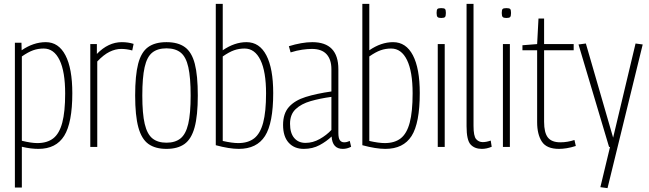

<svg xmlns="http://www.w3.org/2000/svg" viewBox="-20 -760 3358 993"><path d="M57 210V-539H91L92 -500Q153 -542 217 -542Q283 -542 318.5 -474Q354 -406 354 -278Q354 -125 312 -57.5Q270 10 179 10Q160 10 139 7.5Q118 5 93 -1V210ZM173 -20Q224 -20 255.5 -44.5Q287 -69 302 -125.5Q317 -182 317 -276Q317 -390 288 -449.5Q259 -509 206 -509Q177 -509 151.5 -500Q126 -491 93 -468V-32Q142 -20 173 -20Z M481 -532V-481Q540 -542 610 -542Q643 -542 671 -533L664 -499Q635 -507 607 -507Q577 -507 546.5 -492Q516 -477 483 -442V0H447V-532Z M679 -266Q679 -370 694.5 -430Q710 -490 745.5 -516Q781 -542 841 -542Q901 -542 936.5 -516Q972 -490 987.5 -430Q1003 -370 1003 -266Q1003 -162 986.5 -101.5Q970 -41 934.5 -15.5Q899 10 841 10Q783 10 747.5 -15.5Q712 -41 695.5 -101.5Q679 -162 679 -266ZM716 -266Q716 -172 728.5 -119Q741 -66 768.5 -44Q796 -22 841 -22Q886 -22 913.5 -44Q941 -66 953.5 -119Q966 -172 966 -266Q966 -359 954 -412.5Q942 -466 914.5 -488Q887 -510 841 -510Q795 -510 767.5 -488Q740 -466 728 -412.5Q716 -359 716 -266Z M1096 -9V-740H1132V-500Q1193 -542 1255 -542Q1322 -542 1357.5 -474Q1393 -406 1393 -279Q1393 -123 1350.5 -56.5Q1308 10 1215 10Q1166 10 1096 -9ZM1132 -31Q1181 -20 1212 -20Q1263 -20 1294.5 -44.5Q1326 -69 1341 -125.5Q1356 -182 1356 -277Q1356 -390 1327 -449.5Q1298 -509 1245 -509Q1216 -509 1190.5 -500Q1165 -491 1132 -468Z M1444 -114Q1444 -173 1474.5 -207Q1505 -241 1561 -258.5Q1617 -276 1694 -287V-402Q1694 -452 1669 -479.5Q1644 -507 1593 -507Q1571 -507 1543 -503Q1515 -499 1483 -489L1474 -521Q1506 -531 1537 -536.5Q1568 -542 1595 -542Q1730 -542 1730 -402V-73Q1730 -45 1738 -34.5Q1746 -24 1760 -24Q1774 -24 1789 -31L1796 -1Q1775 10 1753 10Q1699 10 1695 -54Q1669 -29 1633 -9.5Q1597 10 1551 10Q1502 10 1473 -22Q1444 -54 1444 -114ZM1480 -120Q1480 -72 1501.5 -46.5Q1523 -21 1560 -21Q1598 -21 1633.5 -41Q1669 -61 1694 -88V-259Q1635 -251 1586.5 -237Q1538 -223 1509 -195.5Q1480 -168 1480 -120Z M1854 -9V-740H1890V-500Q1951 -542 2013 -542Q2080 -542 2115.5 -474Q2151 -406 2151 -279Q2151 -123 2108.5 -56.5Q2066 10 1973 10Q1924 10 1854 -9ZM1890 -31Q1939 -20 1970 -20Q2021 -20 2052.5 -44.5Q2084 -69 2099 -125.5Q2114 -182 2114 -277Q2114 -390 2085 -449.5Q2056 -509 2003 -509Q1974 -509 1948.5 -500Q1923 -491 1890 -468Z M2262 -667Q2248 -667 2243 -672Q2238 -677 2238 -693Q2238 -709 2242.5 -713.5Q2247 -718 2262 -718Q2277 -718 2281.5 -713.5Q2286 -709 2286 -693Q2286 -677 2281.5 -672Q2277 -667 2262 -667ZM2244 0V-532H2280V0Z M2429 -740V-109Q2429 -56 2442.5 -40.5Q2456 -25 2477 -25Q2495 -25 2518 -33L2523 -1Q2497 10 2472 10Q2435 10 2414 -12.5Q2393 -35 2393 -107V-740Z M2599 -667Q2585 -667 2580 -672Q2575 -677 2575 -693Q2575 -709 2579.5 -713.5Q2584 -718 2599 -718Q2614 -718 2618.5 -713.5Q2623 -709 2623 -693Q2623 -677 2618.5 -672Q2614 -667 2599 -667ZM2581 0V-532H2617V0Z M2871 10Q2807 10 2782.5 -27.5Q2758 -65 2758 -128V-500H2682V-526L2758 -532L2765 -664H2794V-532H2947V-500H2794V-130Q2794 -74 2813.5 -49Q2833 -24 2878 -24Q2915 -24 2951 -36L2958 -5Q2933 3 2911 6.5Q2889 10 2871 10Z M3085 208 3135 0H3130L2972 -530L3010 -535L3151 -48L3267 -535L3304 -530L3122 213Z"/></svg>

Font: Georama SemiCondensed ExtraLight
Style: Regular
Weight: 200
Width: 4
Designer: Jean-Baptiste Levee
Foundry: Production Type
Version: Version 1.000